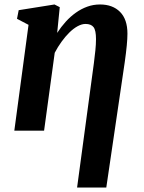

<svg xmlns="http://www.w3.org/2000/svg" viewBox="-20 -584 645 858"><path d="M324.5 254 399.5 -301.5Q403.5 -331.5 406.2 -359Q409 -386.5 409 -409.5Q409 -448.5 398 -462.8Q387 -477 362 -477Q345.5 -477 326.8 -466.8Q308 -456.5 289.8 -438.5Q271.5 -420.5 254.8 -397.2Q238 -374 224.5 -348L177 0H44L107.5 -473L56 -500L63.5 -538.5L223.5 -564L247 -552L235.5 -437Q253 -464 273.8 -487Q294.5 -510 318.8 -527.2Q343 -544.5 370 -554.2Q397 -564 427 -564Q483.5 -564 516.5 -530.8Q549.5 -497.5 549.5 -433.5Q549.5 -412 546.5 -380.5Q543.5 -349 537.5 -306.5L455 254Z"/></svg>

Font: Merriweather 28pt
Style: Bold Italic
Weight: 700
Italic angle: -7.8°
Version: Version 2.101